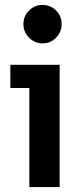

<svg xmlns="http://www.w3.org/2000/svg" viewBox="-20 -759 325 779"><path d="M99 0V-402H22V-496H222V0ZM153 -583Q121 -583 98 -606Q75 -629 75 -661Q75 -694 98 -716.5Q121 -739 152 -739Q185 -739 207.5 -716.5Q230 -694 230 -661Q230 -629 207.5 -606Q185 -583 153 -583Z"/></svg>

Font: Atkinson Hyperlegible Next SemiBold
Style: Regular
Weight: 600
Designer: Elliott Scott, Megan Eiswerth, Linus Boman, Theodore Petrosky, Letters from Sweden
Foundry: Applied Design Works, Letters from Sweden
Version: Version 2.001